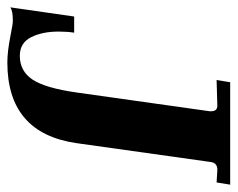

<svg xmlns="http://www.w3.org/2000/svg" viewBox="-89 -555 647 523"><g transform="rotate(90 234.5 -293.5)"><path d="M68 1Q38 -5 30 -5Q2 -5 -7 2L18 -172H62Q59 -153 59 -130Q59 -85 74.5 -54.5Q90 -24 125 -24Q167 -24 190 -59Q213 -94 225 -179L276 -541V-545Q276 -562 261 -562L191 -560L197 -597H476L470 -560L437 -562Q416 -563 414 -542L363 -179Q336 10 143 10Q113 10 68 1Z"/></g></svg>

Font: Unna
Style: Bold Italic
Weight: 700
Italic angle: -8.05°
Designer: Jorge de Buen Unna
Foundry: Omnibus-Type
Version: Version 2.008